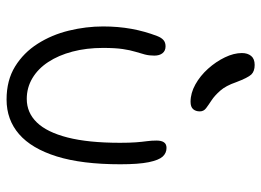

<svg xmlns="http://www.w3.org/2000/svg" viewBox="-128 -676 814 599"><g transform="rotate(90 279.5 -377.0)"><path d="M291 10Q231 10 188 -16.5Q145 -43 117 -87Q89 -131 76 -184.5Q63 -238 63 -291Q63 -338 70.5 -379.5Q78 -421 93 -460Q98 -473 105.5 -479.5Q113 -486 125 -486Q139 -486 146.5 -476.5Q154 -467 154 -451Q154 -435 150.5 -421.5Q147 -408 142 -392Q137 -376 133.5 -352.5Q130 -329 130 -291Q130 -239 141.5 -195.5Q153 -152 174 -120Q195 -88 224.5 -70.5Q254 -53 289 -53Q332 -53 362.5 -84.5Q393 -116 409.5 -180.5Q426 -245 426 -344Q426 -374 424.5 -393.5Q423 -413 421 -427.5Q419 -442 419 -458Q419 -473 424.5 -481Q430 -489 442 -489Q458 -489 469 -477Q480 -465 486.5 -433.5Q493 -402 493 -345Q493 -225 468.5 -146.5Q444 -68 399 -29Q354 10 291 10ZM298 -564Q271 -564 244 -579Q217 -594 195 -618.5Q173 -643 159.5 -671Q146 -699 146 -724Q146 -742 155 -753Q164 -764 183 -764Q203 -764 213 -753.5Q223 -743 237 -706Q248 -674 263.5 -656.5Q279 -639 293.5 -629.5Q308 -620 318 -612.5Q328 -605 328 -593Q328 -580 321 -572Q314 -564 298 -564Z"/></g></svg>

Font: Shantell Sans Light
Style: Regular
Weight: 300
Designer: Stephen Nixon, Anya Danilova, Shantell Martin
Foundry: Arrow Type
Version: Version 1.011;[c5ecc13dd]